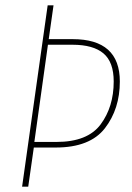

<svg xmlns="http://www.w3.org/2000/svg" viewBox="-20 -701 494 721"><path d="M430 -395Q430 -292 374 -219.5Q318 -147 189 -147H107L86 0H63L159 -681H181L163 -554H253Q430 -554 430 -395ZM407 -395Q407 -468 368.5 -500.5Q330 -533 252 -533H160L109 -168H192Q309 -168 358 -234Q407 -300 407 -395Z"/></svg>

Font: Fira Sans Extra Condensed Thin
Style: Italic
Weight: 250
Width: 3
Italic angle: -8°
Designer: Carrois Corporate & Edenspiekermann AG
Foundry: Carrois Corporate GbR & Edenspiekermann AG
Version: Version 4.203